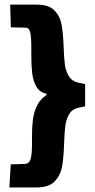

<svg xmlns="http://www.w3.org/2000/svg" viewBox="-20 -633 415 838"><path d="M259.8 -6.8Q261.2 -55.2 265.1 -84.2Q269 -113.3 282 -135Q294.9 -156.7 321.8 -162.6L351.6 -168.9V-266.1L323.2 -272Q294.9 -277.8 281 -299.8Q267.1 -321.8 263.2 -350.8Q259.3 -379.9 257.8 -428.2Q255.4 -489.3 248.8 -525.6Q242.2 -562 217.5 -587.4Q192.9 -612.8 141.6 -612.8H24.4L27.3 -513.7L92.3 -512.2Q107.4 -511.7 112.1 -490.5Q116.7 -469.2 116.7 -427.7V-390.1Q116.7 -344.2 120.8 -311.3Q125 -278.3 139.4 -253.9Q153.8 -229.5 182.6 -224.1V-217.8Q155.3 -200.2 141.6 -171.9Q127.9 -143.6 123.8 -111.8Q119.6 -80.1 119.6 -39.6V-0.5Q119.6 41 113.5 61.5Q107.4 82 87.4 82.5L26.9 84.5L21 185.1H140.6Q193.4 185.1 218.8 158.4Q244.1 131.8 251 93.8Q257.8 55.7 259.8 -6.8Z"/></svg>

Font: Neuton ExtraBold
Style: Regular
Weight: 800
Designer: Brian M Zick
Foundry: Brian M Zick
Version: Version 1.560